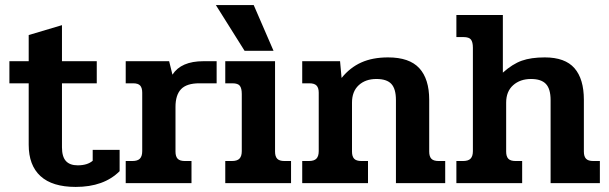

<svg xmlns="http://www.w3.org/2000/svg" viewBox="-20 -721 2399 756"><path d="M93 -151V-393H17V-480H93V-583L224 -622V-480H361V-393H224V-141Q224 -104 239.5 -87Q255 -70 286 -70Q324 -70 345 -88V-131H451V-47Q389 15 278 15Q186 15 139.5 -27.5Q93 -70 93 -151Z M475 -87H501Q522 -87 531 -96.5Q540 -106 540 -126V-356Q540 -375 532 -384Q524 -393 504 -393H475V-480H646L659 -427Q693 -480 781 -480H833V-393H765Q715 -393 693 -370Q671 -347 671 -300V-124Q671 -105 679.5 -96Q688 -87 708 -87H734V0H475Z M830 -701H979L1057 -521H943ZM867 -87H893Q914 -87 923 -96.5Q932 -106 932 -126V-351Q932 -373 924.5 -383Q917 -393 895 -393H867V-480H1063V-124Q1063 -105 1071.5 -96Q1080 -87 1100 -87H1126V0H867Z M1170 -87H1196Q1217 -87 1226 -96.5Q1235 -106 1235 -126V-356Q1235 -375 1226.5 -384Q1218 -393 1198 -393H1170V-480H1319L1325 -414Q1358 -455 1402.5 -475Q1447 -495 1508 -495Q1592 -495 1631 -452.5Q1670 -410 1670 -328V-124Q1670 -105 1678.5 -96Q1687 -87 1707 -87H1733V0H1539V-327Q1539 -371 1521 -390.5Q1503 -410 1462 -410Q1419 -410 1392.5 -385.5Q1366 -361 1366 -317V-124Q1366 -105 1374.5 -96Q1383 -87 1403 -87H1429V0H1170Z M1777 -87H1803Q1824 -87 1833 -96.5Q1842 -106 1842 -126V-533Q1842 -555 1834.5 -565Q1827 -575 1805 -575H1777V-662H1960V-435Q1998 -469 2034.5 -482Q2071 -495 2125 -495Q2205 -495 2242 -452.5Q2279 -410 2279 -328V-124Q2279 -105 2287.5 -96Q2296 -87 2316 -87H2342V0H2148V-327Q2148 -371 2129.5 -390.5Q2111 -410 2071 -410Q2028 -410 2000.5 -385.5Q1973 -361 1973 -317V-124Q1973 -105 1981.5 -96Q1990 -87 2010 -87H2036V0H1777Z"/></svg>

Font: Pridi Medium
Style: Regular
Weight: 500
Designer: Katatrad Team
Foundry: CadsonDemak
Version: Version 1.001